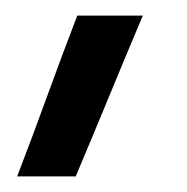

<svg xmlns="http://www.w3.org/2000/svg" viewBox="-20 -106 240 246"><path d="M77 120Q99 68 120 17Q141 -34 163 -86H79Q59 -34 40.5 17Q22 68 2 120Z"/></svg>

Font: Josefin Slab Thin
Style: Bold
Weight: 700
Version: Version 2.000